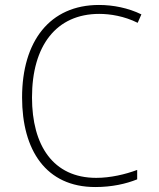

<svg xmlns="http://www.w3.org/2000/svg" viewBox="-20 -744 640 774"><path d="M364 10C432 10 488 -3 533 -21V-59C485 -41 425 -27 368 -27C194 -27 109 -158 109 -351C109 -560 207 -688 380 -688C424 -688 481 -679 535 -652L550 -686C497 -712 436 -724 379 -724C181 -724 69 -578 69 -351C69 -139 165 10 364 10Z"/></svg>

Font: Noto Sans Mono ExtraLight
Style: Regular
Weight: 200
Designer: Monotype Design Team
Foundry: Monotype Imaging Inc.
Version: Version 2.014